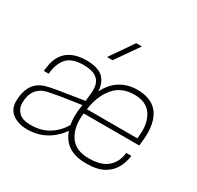

<svg xmlns="http://www.w3.org/2000/svg" viewBox="-166 -971 1199 1171"><g transform="rotate(30 433.5 -386.0)"><path d="M163 -26Q237 -26 290 -59Q343 -92 375 -147Q370 -175 370 -203Q370 -244 378 -289L309 -279Q229 -268 150 -252Q53 -227 53 -116Q53 -79 79.5 -52.5Q106 -26 163 -26ZM573 8Q425 8 385 -112Q298 8 158 8Q98 8 56.5 -21Q15 -50 15 -110Q18 -248 127 -277Q170 -289 287 -306L382 -321Q388 -375 388 -383.5Q388 -392 389 -399L388 -416Q381 -505 264 -505Q179 -505 144 -463Q109 -421 104 -352H69L75 -392Q101 -538 265 -538Q342 -538 379 -506Q416 -474 420 -409Q451 -474 503.5 -506Q556 -538 621 -538Q808 -538 808 -333Q808 -304 801 -249H410Q407 -226 407 -206Q407 -125 447.5 -76Q488 -27 573 -27Q660 -27 704 -65.5Q748 -104 755 -170H791Q785 -123 763.5 -83Q742 -43 697 -17.5Q652 8 573 8ZM769 -281Q773 -309 773 -335Q773 -411 736 -457Q699 -503 621 -503Q531 -503 479.5 -442Q428 -381 414 -281ZM400 -618H361L473 -780H513Z"/></g></svg>

Font: Tanohe Sans ExtraLight
Style: Italic
Weight: 200
Designer: Village Type and Design LLC & Cristiano Sobral
Foundry: Cooper Hewitt Smithsonian Design Museum
Version: Version 1.00;September 29, 2021;FontCreator 13.0.0.2655 64-b